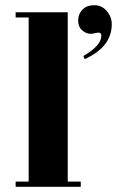

<svg xmlns="http://www.w3.org/2000/svg" viewBox="-20 -717 449 737"><path d="M357 -592 330 -587Q311 -587 295.5 -600.5Q280 -614 280 -638.5Q280 -663 296.5 -680Q313 -697 342 -697Q371 -697 390 -674.5Q409 -652 409 -624Q409 -537 305 -490L300 -502Q369 -542 369 -580Q369 -592 357 -592ZM240 -670V-20H290V0H40V-20H90V-650H40V-670Z"/></svg>

Font: Rozha One
Style: Regular
Weight: 400
Designer: Tim Donaldson, Indian Type Foundry
Foundry: Indian Type Foundry
Version: Version 1.300;PS 1.0;hotconv 1.0.78;makeotf.lib2.5.61930; tt